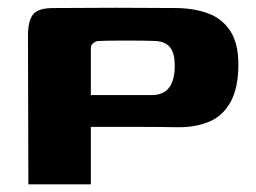

<svg xmlns="http://www.w3.org/2000/svg" viewBox="-20 -481 669 501"><path d="M54 0Q54 -97 53.5 -194Q53 -291 53 -388Q53 -426 66 -443Q79 -460 119 -460Q171 -460 226.5 -460.5Q282 -461 337 -460.5Q392 -460 443 -460Q489 -459 524.5 -445.5Q560 -432 581 -400Q602 -368 602 -313Q602 -253 582.5 -216.5Q563 -180 528 -164.5Q493 -149 447 -149Q387 -150 323 -150Q259 -150 200 -150Q200 -187 200 -204.5Q200 -222 205 -227.5Q210 -233 223 -233Q244 -233 270 -233Q296 -233 324 -233Q352 -233 377 -233Q395 -233 408 -240.5Q421 -248 428.5 -265Q436 -282 436 -309Q436 -341 424.5 -356.5Q413 -372 387 -374Q360 -375 334.5 -375Q309 -375 284 -375Q259 -375 237 -374Q231 -374 224 -369Q217 -364 217 -356Q217 -267 217 -178.5Q217 -90 217 0Z"/></svg>

Font: Genos
Style: Bold
Weight: 700
Designer: Robert E. Leuschke
Foundry: Robert E. Leuschke
Version: Version 1.010